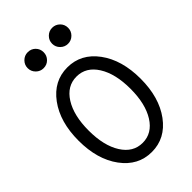

<svg xmlns="http://www.w3.org/2000/svg" viewBox="-277 -1044 1155 1155"><g transform="rotate(-45 300.0 -466.5)"><path d="M490 -90.5Q416 10 300 10Q184 10 110 -90.5Q36 -191 36 -350Q36 -509 110 -609.5Q184 -710 300 -710Q416 -710 490 -609.5Q564 -509 564 -350Q564 -191 490 -90.5ZM170.5 -145Q219 -68 300 -68Q381 -68 429.5 -145Q478 -222 478 -350Q478 -478 429.5 -555Q381 -632 300 -632Q219 -632 170.5 -555Q122 -478 122 -350Q122 -222 170.5 -145ZM196 -943Q225 -943 244.5 -923.5Q264 -904 264 -875Q264 -847 244.5 -827Q225 -807 196 -807Q168 -807 148 -827Q128 -847 128 -875Q128 -903 148 -923Q168 -943 196 -943ZM472 -875Q472 -847 452 -827Q432 -807 404 -807Q376 -807 356 -827Q336 -847 336 -875Q336 -903 356 -923Q376 -943 404 -943Q432 -943 452 -923.5Q472 -904 472 -875Z"/></g></svg>

Font: CommitMono
Style: 450Regular
Weight: 450
Designer: Eigil Nikolajsen
Foundry: Eigil Nikolajsen
Version: Version 1.002